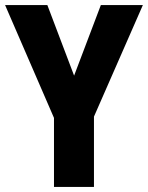

<svg xmlns="http://www.w3.org/2000/svg" viewBox="-20 -734 581 754"><path d="M271 -437 376 -714H541L349 -276V0H192V-271L0 -714H166Z"/></svg>

Font: Noto Sans Thai Cond ExtBd
Style: Regular
Weight: 800
Width: 3
Designer: Monotype Design Team
Foundry: Monotype Imaging Inc.
Version: Version 2.002; ttfautohint (v1.8.4.7-5d5b)